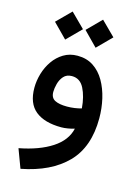

<svg xmlns="http://www.w3.org/2000/svg" viewBox="-128 -662 710 994"><g transform="rotate(15 227.5 -165.0)"><path d="M297.4 -592.8 372.6 -518.1 297.4 -442.4 223.1 -518.1ZM134.3 -592.8 209.5 -518.1 134.3 -442.4 59.6 -518.1ZM410.6 -94.2Q410.6 60.1 325.7 146.7Q240.7 233.4 84 263.7L46.4 163.1Q153.3 142.6 220.5 98.9Q287.6 55.2 302.2 -9.8Q286.1 -4.9 266.8 -1.7Q247.6 1.5 231.9 1.5Q142.1 1.5 93.5 -37.6Q44.9 -76.7 44.9 -160.6Q44.9 -198.2 56.2 -236.6Q67.4 -274.9 89.6 -306.9Q111.8 -338.9 144.3 -358.6Q176.8 -378.4 218.8 -378.4Q268.1 -378.4 304.2 -354.5Q340.3 -330.6 363.8 -289.8Q387.2 -249 398.9 -198.5Q410.6 -147.9 410.6 -94.2ZM232.4 -109.9Q253.4 -109.9 273.4 -112.8Q293.5 -115.7 310.1 -120.6Q305.2 -183.1 283.4 -226.1Q261.7 -269 217.8 -269Q189.5 -269 173.6 -251Q157.7 -232.9 151.4 -208.5Q145 -184.1 145 -165Q145 -133.3 168 -121.6Q190.9 -109.9 232.4 -109.9Z"/></g></svg>

Font: Vazirmatn FD Medium
Style: Regular
Weight: 500
Designer: Saber Rastikerdar
Foundry: Saber Rastikerdar
Version: Version 33.003